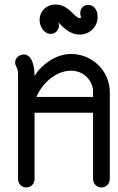

<svg xmlns="http://www.w3.org/2000/svg" viewBox="-20 -822 524 850"><path d="M60 -500V-29C60 -8 76 8 96 8C117 8 133 -8 133 -29V-323H392V-29C392 -8 409 8 429 8C449 8 466 -8 466 -29V-419C463 -510 388 -583 294 -583C279 -583 211 -582 145 -504L133 -485C133 -528 123 -581 84 -581C83 -581 47 -578 47 -544C47 -531 60 -519 60 -500ZM204 -672C228 -672 241 -692 241 -708C241 -713 240 -718 238 -723C256 -707 284 -669 333 -669C378 -669 412 -704 412 -746C412 -796 376 -807 355 -797C324 -781 339 -746 339 -746C339 -743 334 -742 333 -742C310 -742 285 -802 227 -802C211 -802 198 -798 188 -792C130 -756 158 -672 204 -672ZM141 -393C173 -464 235 -509 294 -509C355 -509 391 -461 392 -418V-393Z"/></svg>

Font: LS
Style: RegularAlt
Weight: 500
Designer: BSozoo
Foundry: BSozoo
Version: Version 001.000